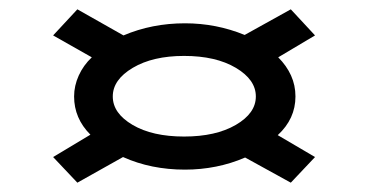

<svg xmlns="http://www.w3.org/2000/svg" viewBox="-20 -552 790 412"><path d="M146 -160 94 -215 174 -263Q139 -298 139 -345Q139 -368 149 -390Q159 -412 177 -429L94 -476L146 -532L245 -476Q306 -502 377 -502Q444 -502 505 -477L604 -532L656 -476L577 -429Q595 -411 604.5 -390Q614 -369 614 -345Q614 -297 576 -262L656 -215L604 -160L506 -214Q476 -201 443.5 -194.5Q411 -188 377 -188Q304 -188 244 -215ZM375 -259Q443 -259 486 -284Q529 -309 529 -345Q529 -381 486 -406.5Q443 -432 375 -432Q308 -432 265 -406.5Q222 -381 222 -345Q222 -309 264.5 -284Q307 -259 375 -259Z"/></svg>

Font: Inconsolata ExtraExpanded Medium
Style: Regular
Weight: 500
Width: 8
Monospace: yes
Designer: Raph Levien, Cyreal, Brenton Simpson
Foundry: Raph Levien, Cyreal, Google
Version: Version 3.001; ttfautohint (v1.8.2.53-6de2)